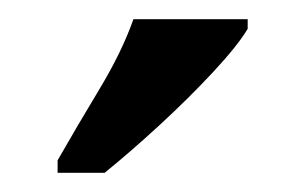

<svg xmlns="http://www.w3.org/2000/svg" viewBox="-20 -786 318 200"><path d="M40 -619Q60 -654 83.5 -693Q107 -732 119 -766H238V-756Q228 -739 202.5 -711.5Q177 -684 146 -655.5Q115 -627 89 -606H40Z"/></svg>

Font: Noto Serif Thai ExtraCondensed SemiBold
Style: Regular
Weight: 600
Width: 2
Designer: Monotype Design Team
Foundry: Monotype Imaging Inc.
Version: Version 2.001; ttfautohint (v1.8.4.7-5d5b)